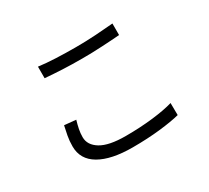

<svg xmlns="http://www.w3.org/2000/svg" viewBox="-141 -931 1282 1180"><g transform="rotate(-30 500.0 -341.0)"><path d="M237 -701Q291 -694 357.5 -691Q424 -688 499 -688Q571 -688 641.5 -692.5Q712 -697 766 -702V-620Q741 -618 709 -616Q677 -614 641.5 -612Q606 -610 569.5 -609Q533 -608 499 -608Q424 -608 360.5 -611Q297 -614 237 -619ZM278 -301Q269 -271 263.5 -243.5Q258 -216 258 -188Q258 -132 315.5 -97Q373 -62 492 -62Q595 -62 684.5 -72.5Q774 -83 831 -100L832 -14Q778 0 689 10Q600 20 494 20Q343 20 259.5 -28.5Q176 -77 176 -170Q176 -209 182.5 -243.5Q189 -278 196 -309Z"/></g></svg>

Font: SpoqaHanSans-Regular
Style: Regular
Weight: 400
Designer: [Spoqa Han Sans] Dong-huui Kim \uAE40 \uB3D9 \uD718  Younghwa Kang \uAC15 \uC601 \uD654  [Noto Sans] Ryoko NISHIZUKA \u8
Foundry: Spoqa (http://www.spoqa-han-sans.com)
Version: Version 2.000